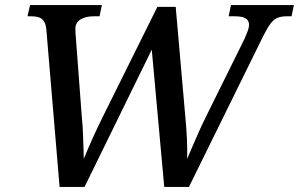

<svg xmlns="http://www.w3.org/2000/svg" viewBox="-20 -734 1174 754"><path d="M162 -618Q160 -639 153 -650Q146 -661 133.5 -665.5Q121 -670 101 -670H88L98 -714H380L371 -670H348Q316 -670 296 -657.5Q276 -645 276 -621Q276 -613 276.5 -603Q277 -593 278 -585L301 -279Q303 -259 304.5 -236.5Q306 -214 306.5 -191.5Q307 -169 308 -148.5Q309 -128 309 -110Q324 -147 343.5 -190.5Q363 -234 385 -278L598 -707H670L707 -284Q712 -235 714 -189.5Q716 -144 715 -110Q725 -134 736.5 -160.5Q748 -187 761 -216.5Q774 -246 790 -278L940 -581Q948 -599 953 -612.5Q958 -626 958 -636Q958 -654 944.5 -662Q931 -670 902 -670H878L887 -714H1134L1125 -670H1105Q1086 -670 1071 -664.5Q1056 -659 1043 -642Q1030 -625 1014 -593L722 0H625L576 -539L312 0H214Z"/></svg>

Font: ET Text
Style: Italic
Weight: 470
Italic angle: -12°
Designer: Monotype Design Team
Foundry: Monotype Imaging Inc.
Version: Version 2.009